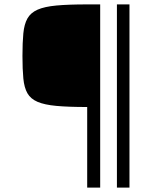

<svg xmlns="http://www.w3.org/2000/svg" viewBox="-20 -708 714 872"><path d="M376 144V-222Q291 -222 236.5 -227Q182 -232 150.5 -245.5Q119 -259 104.5 -284.5Q90 -310 86 -351.5Q82 -393 82 -454Q82 -515 86 -556.5Q90 -598 104.5 -624Q119 -650 150.5 -664Q182 -678 236.5 -683Q291 -688 376 -688H435V144ZM511 144V-688H568V144Z"/></svg>

Font: Saira Expanded
Style: Regular
Weight: 400
Width: 7
Designer: Hector Gatti with collaboration of the Omnibus-Type team
Foundry: Omnibus-Type
Version: Version 1.100; ttfautohint (v1.8.3)